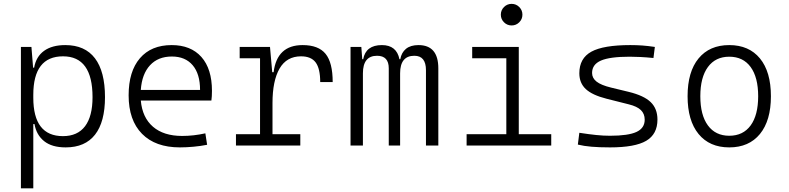

<svg xmlns="http://www.w3.org/2000/svg" viewBox="-20 -764 4142 1008"><path d="M89.8 224.6V-517.6H145L153.8 -408.7H159.2Q169.4 -466.8 211.4 -497.1Q253.4 -527.3 322.8 -527.3Q425.8 -527.3 478.5 -458Q531.2 -388.7 531.2 -253.9Q531.2 -124 479 -57.1Q426.8 9.8 324.7 9.8Q252.4 9.8 211.7 -22.9Q170.9 -55.7 161.1 -112.8H154.8V224.6ZM154.8 -251Q154.8 -49.3 310.5 -49.3Q387.2 -49.3 426.5 -101.3Q465.8 -153.3 465.8 -253.9Q465.8 -468.3 311 -468.3Q154.8 -468.3 154.8 -266.1Z M924.3 9.8Q795.9 9.8 725.6 -61.5Q655.3 -132.8 655.3 -263.7Q655.3 -389.2 714.6 -458.3Q773.9 -527.3 881.3 -527.3Q981.9 -527.3 1037.4 -464.8Q1092.8 -402.3 1092.8 -287.1Q1092.8 -256.8 1089.8 -236.3H719.2Q727.1 -147 783.2 -98.6Q839.4 -50.3 936 -50.3Q996.6 -50.3 1058.1 -64L1067.4 -3.9Q1033.2 2.9 996.1 6.3Q959 9.8 924.3 9.8ZM719.2 -292H1030.3Q1030.3 -376 991.5 -421.6Q952.6 -467.3 882.3 -467.3Q810.1 -467.3 767.6 -421.4Q725.1 -375.5 719.2 -292Z M1410.6 -222.7V-59.6H1556.6V0H1218.8V-59.6H1345.2V-458H1238.3V-517.6H1397.5L1409.2 -384.8H1416.5Q1434.1 -527.3 1568.8 -527.3Q1651.9 -527.3 1689.2 -481.4Q1726.6 -435.5 1726.6 -333H1661.1Q1661.1 -404.3 1637.2 -436.3Q1613.3 -468.3 1560.5 -468.3Q1484.9 -468.3 1447.8 -404.3Q1410.6 -340.3 1410.6 -222.7Z M2216.3 0V-395.5Q2216.3 -471.2 2155.3 -471.2Q2080.6 -471.2 2080.6 -378.9V0H2021V-405.3Q2021 -471.2 1959.5 -471.2Q1885.3 -471.2 1885.3 -378.9V0H1820.3V-517.6H1877L1881.8 -453.1H1886.7Q1900.4 -527.3 1984.9 -527.3Q2062 -527.3 2077.1 -453.1H2081.5Q2087.4 -487.8 2111.3 -507.6Q2135.3 -527.3 2176.8 -527.3Q2281.2 -527.3 2281.2 -405.3V0Z M2429.7 0V-59.6H2638.2V-458H2459V-517.6H2703.6V-59.6H2874V0ZM2666 -630.4Q2642.6 -630.4 2626 -647Q2609.4 -663.6 2609.4 -687Q2609.4 -710.4 2626 -727.1Q2642.6 -743.7 2666 -743.7Q2689.5 -743.7 2706.1 -727.1Q2722.7 -710.4 2722.7 -687Q2722.7 -663.6 2706.1 -647Q2689.5 -630.4 2666 -630.4Z M3182.6 9.8Q3126 9.8 3085.7 6.3Q3045.4 2.9 3013.7 -4.9L3021.5 -66.9Q3071.8 -59.1 3109.9 -55.2Q3147.9 -51.3 3182.6 -51.3Q3278.3 -51.3 3321.5 -71.3Q3364.7 -91.3 3364.7 -135.7Q3364.7 -166.5 3344.7 -186Q3324.7 -205.6 3280.8 -216.3L3164.6 -245.6Q3089.4 -264.6 3055.4 -296.4Q3021.5 -328.1 3021.5 -379.4Q3021.5 -458 3084.7 -492.7Q3147.9 -527.3 3289.1 -527.3Q3323.2 -527.3 3352.8 -525.1Q3382.3 -522.9 3418 -517.6L3410.6 -459.5Q3371.1 -463.4 3341.6 -464.8Q3312 -466.3 3286.1 -466.3Q3181.6 -466.3 3135 -446Q3088.4 -425.8 3088.4 -380.9Q3088.4 -354 3112.1 -335.4Q3135.7 -316.9 3188 -304.2L3280.8 -281.7Q3360.8 -262.2 3396.2 -227.8Q3431.6 -193.4 3431.6 -136.2Q3431.6 -59.6 3372.8 -24.9Q3314 9.8 3182.6 9.8Z M3808.6 9.8Q3705.1 9.8 3647.5 -60.5Q3589.8 -130.9 3589.8 -258.8Q3589.8 -387.2 3647.5 -457.3Q3705.1 -527.3 3808.6 -527.3Q3912.1 -527.3 3969.7 -457.3Q4027.3 -387.2 4027.3 -258.8Q4027.3 -130.9 3969.7 -60.5Q3912.1 9.8 3808.6 9.8ZM3808.6 -51.3Q3881.3 -51.3 3920.9 -105.5Q3960.4 -159.7 3960.4 -258.8Q3960.4 -357.9 3920.9 -412.1Q3881.3 -466.3 3808.6 -466.3Q3736.3 -466.3 3696.5 -412.1Q3656.7 -357.9 3656.7 -258.8Q3656.7 -159.7 3696.5 -105.5Q3736.3 -51.3 3808.6 -51.3Z"/></svg>

Font: CaskaydiaCove NFP Light
Style: Regular
Weight: 300
Designer: Aaron Bell
Foundry: Saja Typeworks
Version: Version 2111.001; VTT 6.35;Nerd Fonts 3.1.1